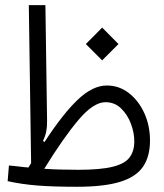

<svg xmlns="http://www.w3.org/2000/svg" viewBox="-20 -713 626 735"><path d="M274.4 2Q185.5 2 125 -2.7Q64.5 -7.3 9.3 -19.5L14.2 -79.6Q32.7 -77.6 51.3 -75.7Q69.8 -73.2 88.9 -71.8Q94.2 -80.1 99.1 -88.4L90.3 -693.4H153.8L160.2 -251Q160.6 -228.5 157.2 -210.7Q153.8 -192.9 144.5 -173.3L150.4 -169.4Q220.7 -277.3 277.8 -331.5Q335 -385.7 388.7 -385.7Q436 -385.7 473.4 -356.7Q510.7 -327.6 532.5 -279.8Q554.2 -231.9 554.2 -174.8Q554.2 -113.3 527.1 -74.2Q500 -35.2 438.7 -16.6Q377.4 2 274.4 2ZM149.4 -66.9Q177.7 -64.9 209.7 -64Q241.7 -63 278.8 -63Q364.3 -63 410.9 -74.5Q457.5 -85.9 475.8 -110.1Q494.1 -134.3 494.1 -171.9Q494.1 -204.6 481.2 -239.3Q468.3 -273.9 443.6 -297.9Q418.9 -321.8 383.8 -321.8Q337.9 -321.8 280.8 -254.4Q223.6 -187 149.4 -66.9ZM371.1 -481.9 308.6 -544.4 371.1 -607.4 433.6 -544.4Z"/></svg>

Font: CaskaydiaCove NFP Light
Style: Regular
Weight: 300
Designer: Aaron Bell
Foundry: Saja Typeworks
Version: Version 2111.001; VTT 6.35;Nerd Fonts 3.1.1